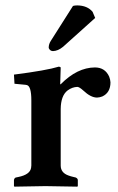

<svg xmlns="http://www.w3.org/2000/svg" viewBox="-20 -696 441 718"><path d="M252.9 -673.8Q259.3 -675.8 269 -675.8Q306.6 -675.3 326.2 -651.9L335.9 -628.9L215.8 -521Q196.8 -505.4 178.2 -504.9Q167.5 -504.9 162.6 -515.6Q162.1 -518.1 162.1 -519Q162.6 -531.7 169.9 -543ZM207 -380.9Q268.6 -443.4 335 -443.8Q372.6 -443.8 388.2 -409.7Q392.6 -398.4 393.1 -388.2Q393.1 -349.6 362.8 -335.4Q353 -331.5 342.8 -331.1Q319.3 -331.1 291 -357.9Q276.9 -370.6 269.5 -371.1Q250.5 -370.6 232.9 -357.9Q207.5 -338.4 207 -288.1V-77.1Q207 -49.8 236.3 -39.6Q244.1 -36.6 254.9 -34.2L263.2 -32.2Q270.5 -28.8 271 -22.9V0L269 2Q268.1 2 149.9 0L34.2 2L32.2 0V-22.9Q33.7 -30.3 39.1 -32.2L48.8 -34.2Q91.8 -43 96.2 -67.9Q96.7 -72.8 97.2 -77.1V-320.8Q97.2 -373.5 80.6 -377.9Q77.6 -378.4 75.2 -378.9L34.2 -382.8L32.2 -417Q154.3 -432.6 200.2 -446.8Q205.6 -445.8 207 -443.8L205.1 -380.9Z"/></svg>

Font: Linux Libertine O
Style: Semibold
Weight: 700
Designer: Philipp H. Poll
Foundry: Philipp H. Poll
Version: Version 5.0.0